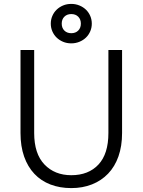

<svg xmlns="http://www.w3.org/2000/svg" viewBox="-20 -956 730 983"><path d="M345 7Q286 7 238 -11.5Q190 -30 156 -66Q122 -102 103.5 -154.5Q85 -207 85 -275V-700H155V-275Q155 -169 207.5 -114Q260 -59 345 -59Q433 -59 484 -113.5Q535 -168 535 -275V-700H605V-275Q605 -208 586.5 -155.5Q568 -103 533.5 -67Q499 -31 451 -12Q403 7 345 7ZM345 -734Q322 -734 303 -742Q284 -750 270 -763.5Q256 -777 248 -795.5Q240 -814 240 -835Q240 -856 248 -874.5Q256 -893 270 -906.5Q284 -920 303 -928Q322 -936 345 -936Q367 -936 386.5 -928Q406 -920 420 -906.5Q434 -893 442 -874.5Q450 -856 450 -835Q450 -814 442 -795.5Q434 -777 420 -763.5Q406 -750 386.5 -742Q367 -734 345 -734ZM345 -786Q367 -786 380.5 -799.5Q394 -813 394 -835Q394 -857 380.5 -870.5Q367 -884 345 -884Q323 -884 309.5 -870.5Q296 -857 296 -835Q296 -813 309.5 -799.5Q323 -786 345 -786Z"/></svg>

Font: PT Root UI Web
Style: Regular
Weight: 400
Designer: Vitaly Kuzmin
Foundry: ParaType Ltd.
Version: Version 1.000W